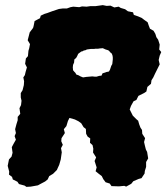

<svg xmlns="http://www.w3.org/2000/svg" viewBox="-20 -711 649 749"><path d="M100 17 83 18 76 13 54 7 48 -2 30 -11 27 -21 15 -30 16 -41 10 -64 15 -89 25 -100 29 -115 26 -137 34 -152 42 -166 37 -180 42 -192 39 -207 44 -226 49 -242V-255L59 -267L56 -289L62 -301L64 -318L61 -331V-348L68 -359L73 -379L74 -394L71 -409L77 -418L80 -431L85 -448L78 -462L81 -483L89 -492L91 -513L94 -523L97 -539L88 -554L96 -585L109 -602L111 -609L115 -629L136 -640L139 -650L154 -657L164 -660L183 -667L210 -676L225 -678H241L255 -683L266 -685L289 -683L300 -686L318 -685L332 -687H352L381 -691L396 -688L411 -689L426 -682L443 -685L451 -680L468 -675L479 -667L499 -663L502 -653L519 -647L533 -641L542 -634L556 -624L560 -612L565 -599L579 -591L586 -579L590 -566L597 -556L603 -537L601 -518L609 -508L603 -494L599 -477L603 -460L592 -438L585 -424L578 -409L571 -398L569 -384L555 -372L551 -354L542 -348L520 -337L512 -321L501 -316L491 -298L486 -284L498 -260L512 -246L519 -240L523 -226L528 -213L534 -204L535 -189L546 -172L542 -157L545 -144L549 -128L554 -118L558 -93L550 -79V-60L545 -44L544 -34L532 -16L521 -13L500 -4L492 6L472 17L465 14L444 16L415 15L408 5L392 0L383 -12L377 -24L364 -34L353 -43L357 -58L349 -83L355 -97L343 -116L344 -131L341 -145L331 -154L332 -171L322 -178L316 -189L315 -208L306 -215L297 -230L286 -238L272 -245L251 -251L245 -239L239 -219L229 -207L233 -192L220 -172L219 -160L225 -146L218 -133L221 -117L217 -89L211 -68L205 -55L202 -48L187 -33L172 -24L166 -11L156 -3L137 7L128 12ZM304 -409 317 -411 329 -412 340 -413 349 -412H357L367 -415L376 -416L380 -425L390 -428L395 -430L405 -432L409 -439L412 -448L414 -454L418 -461L419 -470L420 -479V-487L419 -494L416 -502L410 -507L406 -512L402 -515L392 -518L381 -523L369 -522L363 -521H352L347 -520H334L319 -518L313 -515L307 -514L302 -511L297 -510L289 -504L285 -501L281 -492L277 -485L270 -479L269 -467L265 -458L264 -448L265 -437L270 -431L274 -427L278 -420L285 -418L294 -413Z"/></svg>

Font: Winky Rough ExtraBold
Style: Italic
Weight: 800
Italic angle: -8.97852°
Designer: Simon Atzbach
Foundry: typofactur
Version: Version 1.206; ttfautohint (v1.8.4.7-5d5b)